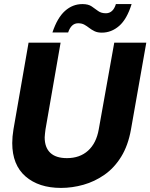

<svg xmlns="http://www.w3.org/2000/svg" viewBox="-20 -909 737 941"><path d="M279 12Q170 12 105 -44.5Q40 -101 40 -208Q40 -239 46 -275L120 -700H277L203 -275Q202 -265 200.5 -254.5Q199 -244 199 -236Q199 -186 226.5 -160Q254 -134 308 -134Q371 -134 411.5 -170.5Q452 -207 464 -275L540 -700H697L622 -275Q608 -196 574 -141Q540 -86 492 -52.5Q444 -19 389 -3.5Q334 12 279 12ZM479 -749Q458 -749 443.5 -756Q429 -763 417.5 -772Q406 -781 393.5 -788Q381 -795 363 -795Q329 -795 314 -750H237Q261 -822 298.5 -855.5Q336 -889 384 -889Q413 -889 429.5 -877.5Q446 -866 461 -855Q476 -844 499 -844Q516 -844 528.5 -855Q541 -866 548 -889H625Q602 -815 564 -782Q526 -749 479 -749Z"/></svg>

Font: Rethink Sans ExtraBold
Style: Italic
Weight: 800
Italic angle: -10°
Designer: The Rethink Sans project authors (Hans Thiessen). DM Sans designed by Colophon Foundry.
Foundry: Rethink Communications LLC
Version: Version 1.001